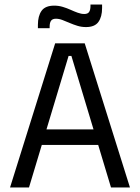

<svg xmlns="http://www.w3.org/2000/svg" viewBox="-20 -831 620 851"><path d="M24.5 0 224.5 -639H355.5L556 0H472L296.5 -583H284L108.5 0ZM144.5 -188.5V-257.5H435.5V-188.5ZM361 -711Q341.5 -711 323.5 -716.5Q305.5 -722 288.8 -729.2Q272 -736.5 257 -742.2Q242 -748 228 -748Q212.5 -748 206.2 -739Q200 -730 200 -712.5V-706H148V-721Q148 -760 164.2 -783Q180.5 -806 220.5 -806Q240 -806 258.2 -800.5Q276.5 -795 293 -787.5Q309.5 -780 324.8 -774.5Q340 -769 353.5 -769Q369 -769 375 -778Q381 -787 381 -804.5V-811H432.5V-795.5Q432.5 -756.5 416.2 -733.8Q400 -711 361 -711Z"/></svg>

Font: Anek Gurmukhi
Style: Regular
Weight: 400
Designer: Sarang Kulkarni (Gurmukhi), Yesha Goshar (Latin)
Foundry: Ek Type
Version: Version 1.003